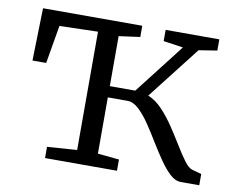

<svg xmlns="http://www.w3.org/2000/svg" viewBox="-66 -640 886 724"><g transform="rotate(10 377.5 -277.5)"><path d="M148.5 0V-43L262.5 -51V-504L115.5 -500L90.5 -354H38L43 -555H423V-512L342 -501V-309.5H439.5L588 -501L512.5 -512V-555H718V-512L648 -501L491 -299.5Q520 -288 545.5 -261Q571 -234 593.5 -200.2Q616 -166.5 635.5 -134.5Q655 -102.5 671.8 -79.8Q688.5 -57 703 -53L739 -43V0H668Q647 0 626.2 -19.2Q605.5 -38.5 584.8 -68.8Q564 -99 543.2 -133.2Q522.5 -167.5 501.8 -197.8Q481 -228 460 -247.2Q439 -266.5 417.5 -266.5H342V-51L424 -43V0Z"/></g></svg>

Font: Merriweather 7pt Light
Style: Regular
Weight: 300
Designer: Eben Sorkin
Foundry: Eben Sorkin
Version: Version 2.200;gftools[0.9.31]